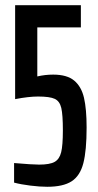

<svg xmlns="http://www.w3.org/2000/svg" viewBox="-20 -708 375 736"><path d="M34 -8V-83Q104 -77 130 -77Q171 -77 189.5 -87.5Q208 -98 214.5 -124.5Q221 -151 221 -208Q221 -268 215 -294Q209 -320 190 -329Q171 -338 126 -338Q90 -338 38 -328V-688H290V-603H123V-415Q153 -422 184 -422Q237 -422 264.5 -399Q292 -376 302 -333Q312 -290 312 -219Q312 -131 299.5 -82.5Q287 -34 254.5 -13Q222 8 161 8Q133 8 96.5 3.5Q60 -1 34 -8Z"/></svg>

Font: Saira Ultra Condensed SemiBold
Style: Regular
Weight: 600
Width: 1
Designer: Hector Gatti with collaboration of the Omnibus-Type team
Foundry: Omnibus-Type
Version: Version 1.001; ttfautohint (v1.8)